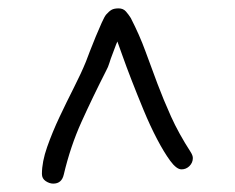

<svg xmlns="http://www.w3.org/2000/svg" viewBox="-20 -718 560 458"><path d="M440 -341Q440 -330 432 -322Q424 -314 413 -314Q401 -314 386 -334.5Q371 -355 354.5 -386.5Q338 -418 322.5 -455.5Q307 -493 294 -526.5Q281 -560 272 -585.5Q263 -611 260 -619L257 -612L248 -588Q244 -578 241 -568Q238 -558 233 -549Q201 -486 174.5 -427.5Q148 -369 132 -301Q127 -280 107 -280Q98 -280 89 -286Q80 -292 80 -303Q80 -332 92.5 -367.5Q105 -403 122 -439Q139 -475 156.5 -509.5Q174 -544 185 -571Q188 -579 194.5 -596Q201 -613 208.5 -631Q216 -649 222.5 -663.5Q229 -678 233 -683Q240 -691 246 -694.5Q252 -698 263 -698Q274 -698 280.5 -690.5Q287 -683 292 -675Q313 -634 327 -595.5Q341 -557 355.5 -518.5Q370 -480 388 -440Q406 -400 435 -355Q440 -347 440 -341Z"/></svg>

Font: Wynona
Style: Regular
Weight: 400
Italic angle: -12°
Designer: Kanati
Foundry: Kanati and Michael Everson
Version: Version 2.000